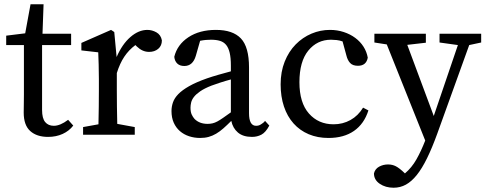

<svg xmlns="http://www.w3.org/2000/svg" viewBox="-20 -631 2283 899"><path d="M323 -43Q304 -18 273.5 -4Q243 10 205 10Q152 10 121.5 -17.5Q91 -45 91 -104Q91 -123 91.5 -141.5Q92 -160 92 -189V-420H9V-464L98 -475L123 -611H184L179 -473H313V-420H177V-116Q177 -77 191.5 -59.5Q206 -42 232 -42Q262 -42 299 -70Z M526 -364Q552 -424 590.5 -457.5Q629 -491 670 -491Q692 -491 712.5 -479.5Q733 -468 738 -442Q738 -417 721 -402.5Q704 -388 678 -388Q647 -388 621 -413L614 -420Q583 -397 562 -365.5Q541 -334 527 -289V-210Q527 -177 527.5 -133Q528 -89 529 -51L611 -36V0H369V-36L441 -49Q442 -87 442.5 -131.5Q443 -176 443 -210V-261Q443 -302 442 -329Q441 -356 440 -386L361 -395V-430L500 -491L515 -481Z M1061 -259Q1035 -252 1010.5 -244Q986 -236 970 -230Q937 -217 917.5 -203.5Q898 -190 888 -177Q878 -164 875 -151Q872 -138 872 -127Q872 -107 877.5 -95Q883 -83 891 -74Q914 -51 952 -51Q964 -51 975 -53.5Q986 -56 998 -62.5Q1010 -69 1025 -79.5Q1040 -90 1061 -105ZM1241 -43Q1224 -11 1204 -0.5Q1184 10 1160 10Q1118 10 1094 -10.5Q1070 -31 1063 -65Q1043 -45 1026 -30Q1009 -15 992 -5Q975 5 957 10Q939 15 917 15Q890 15 865.5 7Q841 -1 822.5 -17Q804 -33 793.5 -56.5Q783 -80 783 -111Q783 -132 790 -152Q797 -172 815 -190.5Q833 -209 865.5 -227.5Q898 -246 949 -264Q972 -272 1001.5 -280.5Q1031 -289 1061 -297V-324Q1061 -360 1055.5 -383.5Q1050 -407 1039 -420.5Q1028 -434 1010.5 -439.5Q993 -445 968 -445Q957 -445 944.5 -444Q932 -443 917 -440L897 -370Q883 -322 843 -322Q822 -322 810 -333.5Q798 -345 796 -365Q810 -422 862 -456.5Q914 -491 991 -491Q1070 -491 1108 -451Q1146 -411 1146 -315V-101Q1146 -42 1179 -42Q1191 -42 1200 -47.5Q1209 -53 1216 -59L1221 -65Z M1705 -114Q1685 -51 1637.5 -18Q1590 15 1518 15Q1467 15 1425.5 -2.5Q1384 -20 1354.5 -53Q1325 -86 1309.5 -132.5Q1294 -179 1294 -236Q1294 -295 1313 -342.5Q1332 -390 1364.5 -423Q1397 -456 1438.5 -473.5Q1480 -491 1525 -491Q1559 -491 1589.5 -481Q1620 -471 1643.5 -453.5Q1667 -436 1682 -412.5Q1697 -389 1702 -361Q1695 -323 1656 -323Q1631 -323 1619 -336.5Q1607 -350 1602 -371L1584 -437Q1570 -442 1556 -443.5Q1542 -445 1530 -445Q1465 -445 1423.5 -394Q1382 -343 1382 -246Q1382 -150 1426.5 -99.5Q1471 -49 1542 -49Q1585 -49 1621 -69Q1657 -89 1680 -127Z M2233 -432 2177 -420 2027 -4Q2003 62 1979.5 110Q1956 158 1931.5 188.5Q1907 219 1880.5 233.5Q1854 248 1823 248Q1785 248 1758 229.5Q1731 211 1731 181Q1736 160 1755 149.5Q1774 139 1797 139Q1817 139 1833.5 147.5Q1850 156 1873 178L1876 181Q1908 154 1930 115Q1952 76 1971 27L1791 -423L1733 -432V-473H1974V-431L1887 -421L2011 -88L2124 -420L2038 -432V-473H2233Z"/></svg>

Font: SourceSerifPro
Style: Book
Weight: 400
Designer: Frank Grießhammer
Foundry: Adobe Systems Incorporated
Version: Version 1.014;PS Version 1.0;hotconv 1.0.73;makeotf.lib2.5.5